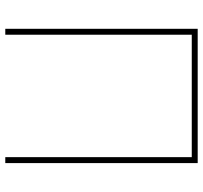

<svg xmlns="http://www.w3.org/2000/svg" viewBox="-41 -727 768 726"><g transform="rotate(90 343.0 -364.0)"><path d="M596.7 -727.5V0H574.2V-705.1H111.3V0H88.9V-727.5Z"/></g></svg>

Font: Inter 28pt Thin
Style: Regular
Weight: 250
Designer: Rasmus Andersson
Foundry: rsms
Version: Version 4.001;git-66647c0bb